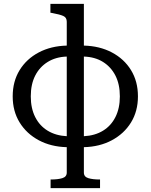

<svg xmlns="http://www.w3.org/2000/svg" viewBox="-20 -755 783 998"><path d="M416 -735V-518Q498 -516 561.5 -482.5Q625 -449 661 -390.5Q697 -332 697 -254Q697 -177 661 -118.5Q625 -60 561.5 -26Q498 8 416 10V142Q416 164 439 171Q462 178 498 178H500V223H243V178H245Q281 178 304 171Q327 164 327 142V10Q245 8 181.5 -26Q118 -60 82 -118.5Q46 -177 46 -254Q46 -332 82 -390.5Q118 -449 181.5 -482.5Q245 -516 327 -518V-642Q327 -664 309 -672Q291 -680 253 -687L242 -689V-735ZM516 -76Q557 -101 580 -146.5Q603 -192 603 -254Q603 -317 580 -362Q557 -407 515.5 -433Q474 -459 416 -461V-47Q474 -50 516 -76ZM228 -433Q186 -407 163 -362Q140 -317 140 -254Q140 -192 163 -146.5Q186 -101 228 -75.5Q270 -50 327 -47V-461Q270 -459 228 -433Z"/></svg>

Font: Roboto Serif 20pt
Style: Regular
Weight: 400
Designer: Greg Gazdowicz
Foundry: Commercial Type
Version: Version 1.008